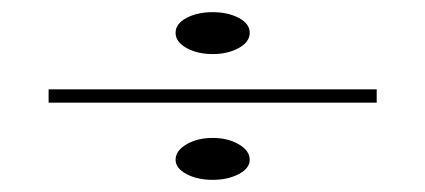

<svg xmlns="http://www.w3.org/2000/svg" viewBox="-20 -458 700 316"><path d="M330 -231Q355 -231 373 -220.5Q391 -210 391 -195Q391 -181 373 -171.5Q355 -162 330 -162Q305 -162 287 -171.5Q269 -181 269 -195Q269 -210 287 -220.5Q305 -231 330 -231ZM330 -438Q355 -438 373 -428.5Q391 -419 391 -404Q391 -389 373 -379Q355 -369 330 -369Q305 -369 287 -379Q269 -389 269 -404Q269 -419 287 -428.5Q305 -438 330 -438ZM60 -289V-311H600V-289Z"/></svg>

Font: Kalnia Expanded ExtraLight
Style: Regular
Weight: 250
Width: 7
Designer: Frida Medrano
Foundry: Frida Medrano
Version: Version 1.105